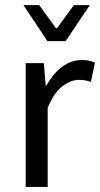

<svg xmlns="http://www.w3.org/2000/svg" viewBox="-20 -735 394 755"><path d="M81.1 0V-486.8H152.3L159.7 -398.9H163.1Q188 -445.3 224.1 -472.2Q260.3 -499 300.8 -499Q317.4 -499 329.6 -496.6Q341.8 -494.1 353.5 -488.8L337.4 -413.1Q325.2 -417 314.9 -418.9Q304.7 -420.9 289.6 -420.9Q259.3 -420.9 225.6 -396Q191.9 -371.1 167.5 -310.5V0ZM166.5 -573.2 72.3 -714.8H134.3L200.2 -624H204.1L270.5 -714.8H333L238.3 -573.2Z"/></svg>

Font: Varta Medium
Style: Regular
Weight: 500
Designer: Joana Correia, Viktoriya Grabowska, Eben Sorkin
Foundry: Sorkin Type Co.
Version: Version 1.004